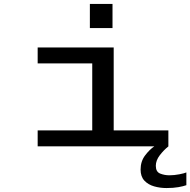

<svg xmlns="http://www.w3.org/2000/svg" viewBox="-20 -740 962 971"><path d="M170.5 0V-80.5H446.5V-419.5H170.5V-500H555V-80.5H831.5V0ZM922.5 132V196.5Q907.5 202 882 206.5Q856.5 211 822 211Q789.5 211 759.5 202.5Q729.5 194 710.2 173.5Q691 153 691 117.5Q691 76 713.8 46Q736.5 16 760.5 0H832Q808 19 788 45.2Q768 71.5 768 98.5Q768 129 790 137.8Q812 146.5 836.5 146.5Q861 146.5 886.8 141.5Q912.5 136.5 922.5 132ZM434.5 -720H549V-598H434.5Z"/></svg>

Font: Trispace Expanded
Style: Regular
Weight: 400
Width: 7
Designer: Tyler Finck
Foundry: Etcetera Type Company
Version: Version 1.210; ttfautohint (v1.8.3)